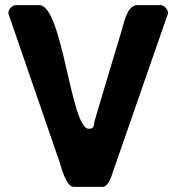

<svg xmlns="http://www.w3.org/2000/svg" viewBox="-20 -727 693 747"><path d="M13 -673 213 -93C217 -82 236 0 267 0H380C397 0 410 -30 413 -40L633 -673C633 -674 634 -676 634 -677C634 -688 619 -707 607 -707H513C473 -707 460 -628 453 -607C437 -554 362 -306 347 -253C346 -230 339 -226 325 -226C255 -226 224 -707 133 -707H40C29 -707 13 -691 13 -680Z"/></svg>

Font: Asimov Print
Style: C
Weight: 500
Designer: Google
Version: Version 2.000980: 2014